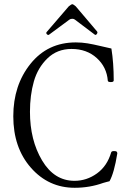

<svg xmlns="http://www.w3.org/2000/svg" viewBox="-20 -877 598 910"><path d="M213 -713Q208 -709 202.5 -714.5Q197 -720 201 -725L306 -847Q318 -857 323 -857Q327 -857 339 -847L440 -728Q444 -723 439 -716Q434 -709 429 -713L335 -784Q330 -788 323 -788Q314 -788 309 -784ZM334 13Q210 13 126.5 -82Q43 -177 43 -326Q43 -473 124.5 -574.5Q206 -676 339 -676Q368 -676 395 -671.5Q422 -667 455.5 -659Q489 -651 508 -647Q519 -578 519 -496Q519 -488 505.5 -488Q492 -488 491 -494Q486 -559 438.5 -602Q391 -645 319 -645Q251 -645 205 -600.5Q159 -556 140.5 -491Q122 -426 122 -347Q122 -213 179.5 -116.5Q237 -20 333 -20Q391 -20 439.5 -55Q488 -90 507 -155Q509 -161 520 -161Q531 -161 533 -158Q536 -155 536 -150Q521 -57 499 -18Q497 -18 487 -15Q477 -12 469 -10Q405 13 334 13Z"/></svg>

Font: Junicode Cond Light
Style: Regular
Weight: 300
Width: 3
Designer: Peter S. Baker
Version: Version 2.201